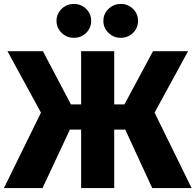

<svg xmlns="http://www.w3.org/2000/svg" viewBox="-31 -955 993 975"><path d="M344 -935Q381 -935 406.5 -910Q432 -885 432 -849Q432 -813 406.5 -788Q381 -763 344 -763Q308 -763 282 -788Q256 -813 256 -849Q256 -885 282 -910Q308 -935 344 -935ZM582 -935Q619 -935 644.5 -910Q670 -885 670 -849Q670 -813 644.5 -788Q619 -763 582 -763Q546 -763 520 -788Q494 -813 494 -849Q494 -885 520 -910Q546 -935 582 -935ZM924 -695 754 -383 942 0H742L605 -297H549V0H381V-297H324L185 0H-11L177 -383L7 -695H187L329 -425H381V-695H549V-425H601L746 -695Z"/></svg>

Font: FiraGO ExtraBold
Style: Regular
Weight: 800
Designer: bBox Type
Foundry: bBox Type GmbH
Version: Version 1.001;PS 001.001;hotconv 1.0.88;makeotf.lib2.5.64775